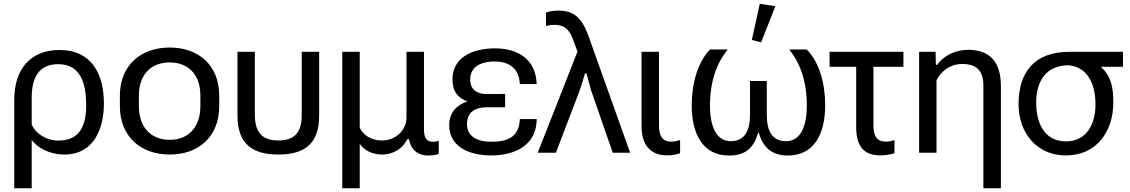

<svg xmlns="http://www.w3.org/2000/svg" viewBox="-20 -816 6040 1026"><path d="M56.2 189.9H149.4V-68.8C179.2 -25.4 247.1 9.8 323.2 9.8C482.9 9.8 535.2 -129.4 535.2 -263.2C535.2 -418.9 471.2 -548.8 297.4 -548.8C143.1 -548.8 56.2 -447.3 56.2 -282.2ZM293 -64.9C222.7 -64.9 168 -106.4 149.4 -149.9V-293C149.4 -398.9 185.5 -473.1 291.5 -473.1C420.9 -473.1 440.4 -352.5 440.4 -250C440.4 -137.7 400.4 -64.9 293 -64.9Z M886.7 9.8C1041 9.8 1151.4 -85 1151.4 -249V-304.7C1151.4 -467.8 1041 -562 886.7 -562C733.4 -562 620.6 -467.8 620.6 -304.7V-249C620.6 -85 733.4 9.8 886.7 9.8ZM886.7 -68.8C793.5 -68.8 722.2 -128.4 722.2 -249V-304.7C722.2 -424.3 793.5 -482.4 886.7 -482.4C980 -482.4 1050.8 -424.3 1050.8 -304.7V-249C1050.8 -128.9 980 -68.8 886.7 -68.8Z M1467.3 9.8C1601.1 9.8 1685.5 -42.5 1685.5 -197.3V-539.1H1592.3V-199.7C1592.3 -111.8 1557.1 -65.4 1467.3 -65.4C1376 -65.4 1341.8 -114.3 1341.8 -204.6V-539.1H1249V-197.3C1249 -43 1334 9.8 1467.3 9.8Z M1809.1 189.9H1902.3V-47.4C1924.8 -13.2 1969.7 9.8 2021 9.8C2086.9 9.8 2135.7 -27.8 2156.2 -72.3H2165C2176.8 -13.2 2214.4 14.6 2266.6 15.1C2284.7 15.1 2308.6 13.7 2324.7 5.9V-64C2314.5 -60.1 2303.7 -58.1 2294.9 -58.1C2257.3 -58.1 2245.6 -82 2245.6 -124V-539.1H2152.3V-188.5C2152.3 -118.2 2091.8 -65.4 2022.9 -65.4C1955.1 -65.4 1918 -100.6 1902.3 -133.3V-539.1H1809.1Z M2603.5 14.6C2749 14.6 2847.7 -52.2 2848.1 -179.7H2757.8C2754.4 -91.8 2704.1 -58.6 2606 -58.6C2523.9 -58.6 2475.6 -90.8 2475.6 -151.9C2475.6 -216.8 2518.1 -242.7 2581.1 -242.7H2679.2V-314L2581.1 -313.5C2532.7 -313 2492.7 -334.5 2492.7 -391.1C2492.7 -452.1 2538.1 -487.3 2624 -487.3C2710 -487.3 2754.9 -441.9 2757.8 -366.7H2847.7C2844.2 -498.5 2747.6 -557.6 2625 -557.6C2502.4 -557.6 2397.9 -507.8 2397.9 -392.1C2397.9 -324.7 2427.7 -293 2478 -273.9C2420.9 -256.3 2380.4 -214.4 2380.4 -147C2380.4 -35.2 2482.9 14.6 2603.5 14.6Z M2853.5 0H2950.7L3076.7 -330.1C3086.9 -358.9 3097.7 -394 3106 -423.8H3113.8C3121.6 -395 3130.9 -359.9 3139.2 -331.5L3254.4 0H3347.2L3129.9 -609.4C3100.1 -694.3 3065.9 -759.3 2967.3 -759.3C2944.3 -759.3 2918.9 -757.3 2897.5 -748.5V-676.8C2910.2 -680.7 2926.3 -683.1 2942.9 -683.1C3008.3 -683.1 3027.8 -645 3046.9 -592.3L3065.9 -540Z M3544.4 14.2C3569.3 14.2 3595.7 10.3 3614.3 2.4V-67.9C3599.1 -63 3584.5 -59.1 3567.9 -59.1C3519.5 -59.1 3501.5 -89.8 3501.5 -144.5V-539.1H3408.2V-143.1C3408.2 -38.6 3458 14.2 3544.4 14.2Z M3875.5 15.1C3966.3 15.1 4008.8 -27.8 4032.2 -108.9H4034.2C4056.6 -26.9 4106.4 15.1 4189.5 15.1C4328.6 15.1 4389.6 -97.7 4389.6 -253.4C4389.6 -371.1 4356.9 -487.3 4290.5 -551.8H4196.8C4257.3 -479 4291.5 -377 4291.5 -251.5C4291.5 -152.8 4263.7 -61.5 4180.7 -61.5C4105.5 -61.5 4077.6 -116.7 4077.6 -201.7V-383.3H3987.8V-201.7C3987.8 -116.7 3959 -61.5 3884.8 -61.5C3801.3 -61.5 3773.9 -153.3 3773.9 -251.5C3773.9 -377 3808.6 -479 3869.6 -551.8H3774.9C3709.5 -486.8 3676.3 -371.1 3676.3 -253.4C3676.3 -99.1 3736.3 15.1 3875.5 15.1ZM4047.4 -589.8 4123.5 -782.7 4040 -795.9 3997.6 -602.5Z M4413.1 -459H4555.2V-138.2C4555.2 -33.7 4596.2 14.2 4683.6 14.2C4708 14.2 4744.1 9.8 4759.8 2.4V-67.9C4746.1 -62.5 4730 -59.1 4714.4 -59.1C4665.5 -59.1 4647.5 -89.4 4647.5 -144.5V-459H4807.6V-539.1H4413.1Z M5234.9 189.9H5328.6V-355.5C5328.6 -482.4 5271.5 -549.8 5154.3 -549.8C5089.4 -549.8 5025.9 -522.9 4988.3 -469.7H4981L4979.5 -539.1H4891.6V0H4984.4V-387.2C5010.7 -438.5 5058.6 -474.1 5121.6 -474.1C5198.7 -474.1 5234.9 -438.5 5234.9 -358.4Z M5675.8 14.6C5840.3 14.6 5929.2 -113.8 5929.2 -267.6C5929.2 -351.1 5918.5 -406.7 5862.8 -459H5981V-539.1H5693.8C5510.3 -539.1 5422.9 -433.1 5422.9 -258.8C5422.9 -107.4 5519 14.6 5675.8 14.6ZM5675.8 -60.5C5557.1 -60.5 5517.1 -164.6 5517.1 -267.1C5517.1 -385.7 5572.3 -467.3 5691.4 -467.3C5802.2 -455.6 5834 -351.6 5834 -257.3C5834 -157.2 5789.6 -60.5 5675.8 -60.5Z"/></svg>

Font: Winston
Style: Regular
Weight: 400
Designer: Vernon Adams, Kim Jin-seong, David Berlow, Cristiano Sobral
Foundry: The Winston Project Authors
Version: Version 3.004